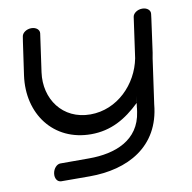

<svg xmlns="http://www.w3.org/2000/svg" viewBox="-75 -666 809 807"><g transform="rotate(-10 329.5 -263.0)"><path d="M583.4 -590.6H583.2C562.3 -590.6 544.3 -577.6 542.2 -562.6L518 -390.4C497.2 -283.1 407.7 -190.5 292.5 -190.5C173.6 -190.5 104.7 -289.1 120.3 -400.6C136 -512.1 143.1 -562.6 143.1 -562.6C145.2 -577.6 130.9 -590.6 110 -590.6C89.1 -590.6 71.1 -577.6 69 -562.6C69 -562.6 68.2 -562.1 45.5 -400.6C22.8 -239.1 120.7 -108 280.9 -108C366.2 -108 430.3 -145.2 491.8 -204.4L489.2 -185.6C489.1 -184.4 489 -183.3 489.1 -182.1C488.4 -177.5 487.7 -172.5 487 -167.1C470.3 -48.3 366.2 -9.5 254.7 -9.5C143.2 -9.5 131.7 -9.5 131.7 -9.5C116.7 -9.5 101.4 6.7 98.5 27.6C95.5 48.5 106.3 64.6 121.3 64.6C121.3 64.6 82.7 65.3 244.2 65.3C405.7 65.3 546.7 -6.8 563.3 -185.6C563.4 -185.7 567.3 -213.6 590.3 -377.3C592 -385 593.4 -392.8 594.5 -400.6C617.2 -562.1 616.5 -562.6 616.5 -562.6C618.6 -577.6 604.3 -590.6 583.4 -590.6ZM492.7 -208.2C492.4 -207.2 492.1 -206.1 491.9 -205C492.8 -210.9 499.9 -260.1 492.7 -208.2Z"/></g></svg>

Font: Hi.
Style: Regular
Weight: 400
Designer: Mew Too, Robert Jablonski
Foundry: Cannot Into Space Fonts
Version: Version 1.996